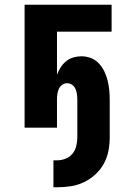

<svg xmlns="http://www.w3.org/2000/svg" viewBox="-20 -540 540 812"><path d="M206 252V138H222Q240 138 257.5 131Q275 124 286.5 110Q298 96 302.5 77.5Q307 59 307 41V-118Q307 -130 305.5 -141.5Q304 -153 299.5 -163.5Q295 -174 285.5 -181Q276 -188 264 -188Q252 -188 242.5 -181Q233 -174 228.5 -163.5Q224 -153 222.5 -141.5Q221 -130 221 -118V0H84V-520H452V-406H221V-224Q227 -240 236.5 -255Q246 -270 259.5 -281Q273 -292 290 -297Q307 -302 324 -302Q345 -302 364.5 -294.5Q384 -287 398 -272Q412 -257 421 -238.5Q430 -220 435 -200Q440 -180 442 -159.5Q444 -139 444 -118V41Q444 70 438.5 98.5Q433 127 419 152.5Q405 178 383 198Q361 218 335 230.5Q309 243 280 247.5Q251 252 222 252Z"/></svg>

Font: Iosevka Heavy
Style: Regular
Weight: 900
Monospace: yes
Designer: Belleve Invis
Foundry: Belleve Invis
Version: Version 32.5.0; ttfautohint (v1.8.4)